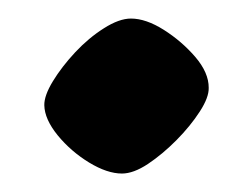

<svg xmlns="http://www.w3.org/2000/svg" viewBox="-20 -449 273 208"><path d="M112.1 -261Q96.1 -261 76.4 -273Q56.8 -285 42.5 -302.4Q28.3 -319.9 28 -335Q27.8 -345.4 37.3 -361Q46.8 -376.6 61.4 -392.3Q76.1 -408 92.6 -418.4Q109.1 -428.9 121.9 -428.9Q138 -428.9 157.4 -416.7Q176.7 -404.5 191.5 -387.4Q206.2 -370.2 206.1 -353.9Q206.4 -343.5 196.4 -328.1Q186.4 -312.6 171.2 -297.2Q156 -281.9 140.3 -271.4Q124.6 -261 112.1 -261Z"/></svg>

Font: Ancizar Serif Light
Style: Italic
Weight: 300
Italic angle: -4°
Designer: Cesar Puertas, Viviana Monsalve, Julian Moncada, Julian Prieto, Jose Castro, Felipe Aragon, Mariel Hernandez, Sara Alarc
Version: Version 8.100